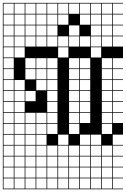

<svg xmlns="http://www.w3.org/2000/svg" viewBox="-20 -1025 886 1352"><path d="M0 307.7V-1004.8H846.2V-1000H774V-927.9H846.2V-923.1H774V-851H846.2V-846.2H774V-774H846.2V-769.2H774V-697.1H846.2V-615.4H774V-543.3H846.2V-538.5H774V-466.3H846.2V-461.5H774V-389.4H846.2V-384.6H774V-312.5H846.2V-307.7H774V-235.6H846.2V-230.8H774V-158.7H846.2V-76.9H774V-4.8H846.2V0H774V72.1H846.2V76.9H774V149H846.2V153.8H774V226H846.2V230.8H774V302.9H846.2V307.7ZM697.1 -927.9H769.2V-1000H697.1ZM312.5 -927.9H384.6V-1000H312.5ZM389.4 -927.9H461.5V-1000H389.4ZM81.7 -927.9H153.8V-1000H81.7ZM466.3 -927.9H538.5V-1000H466.3ZM543.3 -927.9H615.4V-1000H543.3ZM620.2 -927.9H692.3V-1000H620.2ZM4.8 -927.9H76.9V-1000H4.8ZM158.7 -927.9H230.8V-1000H158.7ZM235.6 -927.9H307.7V-1000H235.6ZM235.6 -851H307.7V-923.1H235.6ZM4.8 -851H76.9V-923.1H4.8ZM620.2 -851H692.3V-923.1H620.2ZM697.1 -851H769.2V-923.1H697.1ZM158.7 -851H230.8V-923.1H158.7ZM81.7 -851H153.8V-923.1H81.7ZM312.5 -851H384.6V-923.1H312.5ZM389.4 -851H461.5V-923.1H389.4ZM543.3 -851H615.4V-923.1H543.3ZM620.2 -774H692.3V-846.2H620.2ZM4.8 -774H76.9V-846.2H4.8ZM235.6 -774H307.7V-846.2H235.6ZM158.7 -774H230.8V-846.2H158.7ZM466.3 -774H538.5V-846.2H466.3ZM312.5 -774H384.6V-846.2H312.5ZM81.7 -774H153.8V-846.2H81.7ZM697.1 -774H769.2V-846.2H697.1ZM620.2 -697.1H692.3V-769.2H620.2ZM312.5 -697.1H384.6V-769.2H312.5ZM4.8 -697.1H76.9V-769.2H4.8ZM543.3 -697.1H615.4V-769.2H543.3ZM235.6 -697.1H307.7V-769.2H235.6ZM466.3 -697.1H538.5V-769.2H466.3ZM158.7 -697.1H230.8V-769.2H158.7ZM81.7 -697.1H153.8V-769.2H81.7ZM697.1 -697.1H769.2V-769.2H697.1ZM389.4 -697.1H461.5V-769.2H389.4ZM389.4 -620.2H461.5V-692.3H389.4ZM81.7 -620.2H153.8V-692.3H81.7ZM4.8 -620.2H76.9V-692.3H4.8ZM620.2 -620.2H692.3V-692.3H620.2ZM158.7 -543.3H230.8V-615.4H158.7ZM466.3 -543.3H538.5V-615.4H466.3ZM543.3 -543.3H615.4V-615.4H543.3ZM4.8 -543.3H76.9V-615.4H4.8ZM312.5 -543.3H384.6V-615.4H312.5ZM697.1 -543.3H769.2V-615.4H697.1ZM235.6 -543.3H307.7V-615.4H235.6ZM466.3 -466.3H538.5V-538.5H466.3ZM158.7 -466.3H230.8V-538.5H158.7ZM543.3 -466.3H615.4V-538.5H543.3ZM312.5 -466.3H384.6V-538.5H312.5ZM4.8 -466.3H76.9V-538.5H4.8ZM697.1 -466.3H769.2V-538.5H697.1ZM235.6 -466.3H307.7V-538.5H235.6ZM235.6 -389.4H307.7V-461.5H235.6ZM697.1 -389.4H769.2V-461.5H697.1ZM4.8 -389.4H76.9V-461.5H4.8ZM543.3 -389.4H615.4V-461.5H543.3ZM312.5 -389.4H384.6V-461.5H312.5ZM81.7 -389.4H153.8V-461.5H81.7ZM466.3 -389.4H538.5V-461.5H466.3ZM697.1 -312.5H769.2V-384.6H697.1ZM4.8 -312.5H76.9V-384.6H4.8ZM543.3 -312.5H615.4V-384.6H543.3ZM312.5 -312.5H384.6V-384.6H312.5ZM81.7 -312.5H153.8V-384.6H81.7ZM158.7 -312.5H230.8V-384.6H158.7ZM466.3 -312.5H538.5V-384.6H466.3ZM153.8 -307.7H81.7V-235.6H153.8ZM697.1 -235.6H769.2V-307.7H697.1ZM4.8 -235.6H76.9V-307.7H4.8ZM543.3 -235.6H615.4V-307.7H543.3ZM312.5 -235.6H384.6V-307.7H312.5ZM466.3 -235.6H538.5V-307.7H466.3ZM235.6 -158.7H307.7V-230.8H235.6ZM81.7 -158.7H153.8V-230.8H81.7ZM697.1 -158.7H769.2V-230.8H697.1ZM4.8 -158.7H76.9V-230.8H4.8ZM466.3 -158.7H538.5V-230.8H466.3ZM158.7 -158.7H230.8V-230.8H158.7ZM312.5 -158.7H384.6V-230.8H312.5ZM543.3 -158.7H615.4V-230.8H543.3ZM235.6 -81.7H307.7V-153.8H235.6ZM697.1 -81.7H769.2V-153.8H697.1ZM4.8 -81.7H76.9V-153.8H4.8ZM466.3 -81.7H538.5V-153.8H466.3ZM158.7 -81.7H230.8V-153.8H158.7ZM312.5 -81.7H384.6V-153.8H312.5ZM81.7 -81.7H153.8V-153.8H81.7ZM4.8 -4.8H76.9V-76.9H4.8ZM389.4 -4.8H461.5V-76.9H389.4ZM158.7 -4.8H230.8V-76.9H158.7ZM235.6 -4.8H307.7V-76.9H235.6ZM620.2 -4.8H692.3V-76.9H620.2ZM81.7 -4.8H153.8V-76.9H81.7ZM543.3 -4.8H615.4V-76.9H543.3ZM312.5 72.1H384.6V0H312.5ZM543.3 72.1H615.4V0H543.3ZM4.8 72.1H76.9V0H4.8ZM389.4 72.1H461.5V0H389.4ZM158.7 72.1H230.8V0H158.7ZM466.3 72.1H538.5V0H466.3ZM81.7 72.1H153.8V0H81.7ZM235.6 72.1H307.7V0H235.6ZM697.1 72.1H769.2V0H697.1ZM620.2 72.1H692.3V0H620.2ZM312.5 149H384.6V76.9H312.5ZM4.8 149H76.9V76.9H4.8ZM543.3 149H615.4V76.9H543.3ZM235.6 149H307.7V76.9H235.6ZM389.4 149H461.5V76.9H389.4ZM81.7 149H153.8V76.9H81.7ZM158.7 149H230.8V76.9H158.7ZM697.1 149H769.2V76.9H697.1ZM620.2 149H692.3V76.9H620.2ZM466.3 149H538.5V76.9H466.3ZM389.4 226H461.5V153.8H389.4ZM312.5 226H384.6V153.8H312.5ZM466.3 226H538.5V153.8H466.3ZM697.1 226H769.2V153.8H697.1ZM620.2 226H692.3V153.8H620.2ZM158.7 226H230.8V153.8H158.7ZM81.7 226H153.8V153.8H81.7ZM235.6 226H307.7V153.8H235.6ZM543.3 226H615.4V153.8H543.3ZM4.8 226H76.9V153.8H4.8ZM312.5 302.9H384.6V230.8H312.5ZM466.3 302.9H538.5V230.8H466.3ZM697.1 302.9H769.2V230.8H697.1ZM620.2 302.9H692.3V230.8H620.2ZM81.7 302.9H153.8V230.8H81.7ZM389.4 302.9H461.5V230.8H389.4ZM235.6 302.9H307.7V230.8H235.6ZM158.7 302.9H230.8V230.8H158.7ZM4.8 302.9H76.9V230.8H4.8ZM543.3 302.9H615.4V230.8H543.3Z"/></svg>

Font: Jacquarda Bastarda 9 Charted
Style: Regular
Weight: 400
Designer: Sarah Cadigan-Fried
Version: Version 1.000; ttfautohint (v1.8.4.7-5d5b)